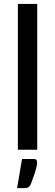

<svg xmlns="http://www.w3.org/2000/svg" viewBox="-20 -758 279 972"><path d="M168.5 -738V0H70.5V-738ZM150.5 47Q162 47 165 52.5Q168 58 168 64Q168 69 166.8 77.2Q165.5 85.5 162 98.8Q158.5 112 152 130.8Q145.5 149.5 135.5 175.5Q130 187 122 190.8Q114 194.5 101 194.5H66.5L91.5 47Z"/></svg>

Font: Lato 2
Style: Regular
Weight: 500
Designer: Lukasz Dziedzic with Adam Twardoch and Botio Nikoltchev
Foundry: tyPoland Lukasz Dziedzic
Version: Version 2.015; 2015-08-06; http://www.latofonts.com/